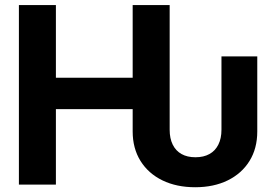

<svg xmlns="http://www.w3.org/2000/svg" viewBox="-20 -748 1116 778"><path d="M771 10.7Q695.3 10.7 638.2 -17.1Q581.1 -44.9 549.3 -95.9Q517.6 -147 517.6 -215.3V-305.7H206.5V0H56.6V-727.5H206.5V-433.1H517.6V-727.5H667.5V-222.2Q667.5 -187 679.9 -161.9Q692.4 -136.7 715.6 -123.8Q738.8 -110.8 772 -110.8Q805.2 -110.8 828.6 -123.8Q852.1 -136.7 864.7 -161.9Q877.4 -187 877.4 -222.2V-519.5H1022.5V-215.3Q1022.5 -146.5 991 -95.7Q959.5 -44.9 902.8 -17.1Q846.2 10.7 771 10.7Z"/></svg>

Font: Inter 28pt
Style: Bold
Weight: 700
Designer: Rasmus Andersson
Foundry: rsms
Version: Version 4.001;git-66647c0bb